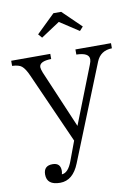

<svg xmlns="http://www.w3.org/2000/svg" viewBox="-98 -766 735 1025"><g transform="rotate(-10 269.5 -254.0)"><path d="M540 -464.4Q477.5 -462.9 455.1 -407.2L248 107.9Q213.4 194.8 144 194.8Q71.8 194.8 71.8 137.7Q71.8 89.8 120.1 89.8Q163.1 89.8 163.1 132.8Q163.1 141.1 160.2 151.9Q194.8 150.4 216.8 90.8L255.9 -14.2L85.9 -396Q68.4 -436 50.8 -450.2Q35.6 -462.9 -1 -464.4V-492.2H210.9V-464.4Q146 -462.9 146 -431.2Q146 -421.9 153.8 -401.4L287.1 -88.4L409.2 -399.4Q416 -416 416 -427.2Q416 -462.9 347.2 -464.4V-492.2H540ZM265.1 -703.1H307.1L407.2 -606L388.2 -585L285.2 -652.3L183.1 -585L165 -606Z"/></g></svg>

Font: I.Ming
Style: Regular
Weight: 400
Designer: Ichiten Fonts Project
Version: Version 5.10 Mar 24, 2018